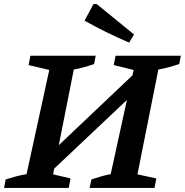

<svg xmlns="http://www.w3.org/2000/svg" viewBox="-41 -927 912 947"><path d="M-21 0 -13 -42Q13 -50 38.5 -57Q64 -64 90 -68L202 -582L100 -606L109 -652H431L423 -611Q400 -603 374.5 -596Q349 -589 323 -584L249 -211L612 -555L618 -582L520 -606L529 -652H851L843 -611Q819 -603 793.5 -596Q768 -589 740 -584L637 -67L730 -47L721 0H401L410 -42Q434 -50 458 -57Q482 -64 505 -68L585 -434L226 -95L221 -67L307 -47L298 0ZM596 -717Q539 -741 484.5 -768Q430 -795 376 -825L420 -907H436L620 -757Z"/></svg>

Font: Piazzolla SC SemiBold
Style: Italic
Weight: 600
Italic angle: -11.3°
Designer: Juan Pablo del Peral
Foundry: Huerta Tipografica
Version: Version 1.330